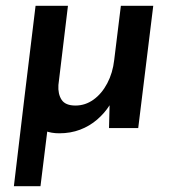

<svg xmlns="http://www.w3.org/2000/svg" viewBox="-20 -443 601 664"><path d="M185 18Q130 18 99 -15.5Q68 -49 70 -102L165 -163L120 201H28L65 -110L103 -423H215L182 -149Q180 -118 193 -98Q206 -78 241 -78Q275 -78 303.5 -98.5Q332 -119 351 -155Q370 -191 375 -236L398 -423H510L458 0H357L359 -79Q342 -52 316 -29.5Q290 -7 257 5.5Q224 18 185 18Z"/></svg>

Font: Josefin Sans Thin SemiBold
Style: Italic
Weight: 600
Italic angle: -7°
Version: Version 2.000